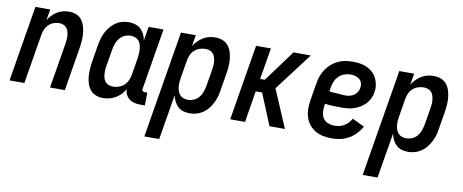

<svg xmlns="http://www.w3.org/2000/svg" viewBox="-65 -806 3130 1299"><g transform="rotate(10 1500.0 -156.5)"><path d="M4 0 90 -520H192L179 -445Q190 -463 206 -479.5Q222 -496 240.5 -507Q259 -518 280 -523Q301 -528 321 -528Q347 -528 370 -519Q393 -510 407.5 -491Q422 -472 429 -448.5Q436 -425 438.5 -400.5Q441 -376 439 -350Q437 -324 433 -299L384 0H282L334 -313Q336 -327 337 -342Q338 -357 336.5 -371Q335 -385 330.5 -398Q326 -411 317 -421Q308 -431 294.5 -435.5Q281 -440 267 -440Q248 -440 228.5 -432.5Q209 -425 194.5 -410Q180 -395 172.5 -376.5Q165 -358 162 -339L106 0Z M647 8Q621 8 597.5 -1Q574 -10 559 -28.5Q544 -47 536.5 -70.5Q529 -94 527 -119Q525 -144 526.5 -170Q528 -196 532 -221L552 -341Q556 -364 562.5 -386.5Q569 -409 580 -430Q591 -451 607 -470Q623 -489 643 -502.5Q663 -516 686 -522Q709 -528 731 -528Q754 -528 776 -521.5Q798 -515 813.5 -500Q829 -485 838.5 -465.5Q848 -446 852 -424L868 -520H970L901 -103Q900 -98 900 -93.5Q900 -89 903 -86Q906 -83 910.5 -81.5Q915 -80 919 -80H936L935 8H904Q884 8 864 3.5Q844 -1 829 -12Q814 -23 804.5 -41Q795 -59 796 -80Q785 -60 768.5 -43Q752 -26 732 -14.5Q712 -3 690 2.5Q668 8 647 8ZM702 -80Q721 -80 741 -87Q761 -94 776.5 -108.5Q792 -123 800.5 -142.5Q809 -162 812 -181L832 -301Q834 -317 835 -333Q836 -349 834.5 -364Q833 -379 828 -393.5Q823 -408 813.5 -419Q804 -430 789.5 -435Q775 -440 759 -440Q739 -440 718.5 -431Q698 -422 684 -405Q670 -388 662.5 -367.5Q655 -347 652 -327L632 -207Q629 -192 628.5 -177.5Q628 -163 629.5 -149Q631 -135 636 -121.5Q641 -108 650 -98.5Q659 -89 673 -84.5Q687 -80 702 -80Z M968 215 1090 -520H1192L1179 -443Q1191 -462 1207.5 -478.5Q1224 -495 1243 -506.5Q1262 -518 1283.5 -523Q1305 -528 1326 -528Q1352 -528 1375.5 -519Q1399 -510 1414 -491.5Q1429 -473 1436.5 -449.5Q1444 -426 1446.5 -401Q1449 -376 1447 -350Q1445 -324 1441 -299L1421 -179Q1418 -156 1411 -133.5Q1404 -111 1393 -90Q1382 -69 1366.5 -50Q1351 -31 1330.5 -17.5Q1310 -4 1287 2Q1264 8 1242 8Q1219 8 1197.5 1.5Q1176 -5 1160.5 -20Q1145 -35 1135.5 -54.5Q1126 -74 1122 -96L1070 215ZM1215 -80Q1235 -80 1255.5 -89Q1276 -98 1290 -115Q1304 -132 1311 -152.5Q1318 -173 1322 -193L1342 -313Q1344 -328 1345 -342.5Q1346 -357 1344 -371Q1342 -385 1337.5 -398.5Q1333 -412 1323.5 -421.5Q1314 -431 1300.5 -435.5Q1287 -440 1272 -440Q1253 -440 1232.5 -433Q1212 -426 1196.5 -411.5Q1181 -397 1173 -377.5Q1165 -358 1162 -339L1142 -219Q1139 -203 1138 -187Q1137 -171 1138.5 -156Q1140 -141 1145 -126.5Q1150 -112 1160 -101Q1170 -90 1184.5 -85Q1199 -80 1215 -80Z M1520 0 1606 -520H1708L1672 -304H1704L1863 -520H1982L1785 -260L1896 0H1790L1701 -216H1657L1622 0Z M2220 8Q2190 8 2160.5 2.5Q2131 -3 2106.5 -17Q2082 -31 2064 -53Q2046 -75 2037 -102.5Q2028 -130 2027.5 -160.5Q2027 -191 2032 -221L2052 -341Q2056 -367 2065 -391.5Q2074 -416 2088.5 -438.5Q2103 -461 2124 -479Q2145 -497 2169.5 -508.5Q2194 -520 2219.5 -524Q2245 -528 2270 -528Q2296 -528 2321 -524Q2346 -520 2368 -510Q2390 -500 2407.5 -483.5Q2425 -467 2435.5 -445.5Q2446 -424 2450 -399Q2454 -374 2449 -348Q2446 -327 2436 -306Q2426 -285 2410 -268Q2394 -251 2373.5 -239Q2353 -227 2332 -220Q2311 -213 2289 -211Q2267 -209 2245 -209Q2217 -209 2189 -210Q2161 -211 2133 -215L2132 -207Q2128 -183 2129.5 -159.5Q2131 -136 2142.5 -117Q2154 -98 2175.5 -89Q2197 -80 2221 -80Q2237 -80 2254 -83.5Q2271 -87 2286.5 -96Q2302 -105 2315 -118.5Q2328 -132 2336 -148L2420 -108Q2405 -82 2383.5 -59Q2362 -36 2335 -20.5Q2308 -5 2278.5 1.5Q2249 8 2220 8ZM2258 -294Q2273 -294 2288.5 -297.5Q2304 -301 2317 -310Q2330 -319 2339 -332.5Q2348 -346 2350 -361Q2353 -378 2348.5 -394Q2344 -410 2332 -420.5Q2320 -431 2304 -435.5Q2288 -440 2271 -440Q2249 -440 2227 -432.5Q2205 -425 2188.5 -408Q2172 -391 2163.5 -370Q2155 -349 2152 -327L2148 -303Q2161 -300 2175 -299.5Q2189 -299 2203 -298Q2217 -297 2230.5 -295.5Q2244 -294 2258 -294Z M2468 215 2590 -520H2692L2679 -443Q2691 -462 2707.5 -478.5Q2724 -495 2743 -506.5Q2762 -518 2783.5 -523Q2805 -528 2826 -528Q2852 -528 2875.5 -519Q2899 -510 2914 -491.5Q2929 -473 2936.5 -449.5Q2944 -426 2946.5 -401Q2949 -376 2947 -350Q2945 -324 2941 -299L2921 -179Q2918 -156 2911 -133.5Q2904 -111 2893 -90Q2882 -69 2866.5 -50Q2851 -31 2830.5 -17.5Q2810 -4 2787 2Q2764 8 2742 8Q2719 8 2697.5 1.5Q2676 -5 2660.5 -20Q2645 -35 2635.5 -54.5Q2626 -74 2622 -96L2570 215ZM2715 -80Q2735 -80 2755.5 -89Q2776 -98 2790 -115Q2804 -132 2811 -152.5Q2818 -173 2822 -193L2842 -313Q2844 -328 2845 -342.5Q2846 -357 2844 -371Q2842 -385 2837.5 -398.5Q2833 -412 2823.5 -421.5Q2814 -431 2800.5 -435.5Q2787 -440 2772 -440Q2753 -440 2732.5 -433Q2712 -426 2696.5 -411.5Q2681 -397 2673 -377.5Q2665 -358 2662 -339L2642 -219Q2639 -203 2638 -187Q2637 -171 2638.5 -156Q2640 -141 2645 -126.5Q2650 -112 2660 -101Q2670 -90 2684.5 -85Q2699 -80 2715 -80Z"/></g></svg>

Font: Iosevka Curly Semibold
Style: Italic
Weight: 600
Italic angle: -9°
Monospace: yes
Designer: Belleve Invis
Foundry: Belleve Invis
Version: Version 22.1.2; ttfautohint (v1.8.4)